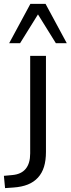

<svg xmlns="http://www.w3.org/2000/svg" viewBox="-76 -773 363 986"><path d="M-50 193 -56 130 -13 126Q33 122 56 94Q79 66 79 15V-486H160V7Q160 51 150 83.5Q140 116 119 139Q98 162 67 174.5Q36 187 -7 190ZM-29 -551 80 -753H158L267 -551H211L119 -699L27 -551Z"/></svg>

Font: NunitoSans1
Style: Book
Weight: 400
Designer: Vernon Adams
Foundry: Vernon Adams
Version: Version 3.101;gftools[0.9.27]